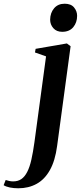

<svg xmlns="http://www.w3.org/2000/svg" viewBox="-146 -758 435 1032"><path d="M161 26.5Q150.5 106 122.2 156.2Q94 206.5 50.8 230.2Q7.5 254 -47.5 254Q-72 254 -92.8 249.8Q-113.5 245.5 -126.5 237.5L-115.5 209.5Q-107 212.5 -96.2 214.8Q-85.5 217 -75.5 217Q-49.5 217 -31.2 204.5Q-13 192 0.2 166.2Q13.5 140.5 22.5 100.8Q31.5 61 39 7L101.5 -455L42 -476L45.5 -495.5L213.5 -524.5L233.5 -509.5ZM188.5 -587Q158 -587 140.8 -606.5Q123.5 -626 123.5 -652.5Q124 -689 144.8 -713.5Q165.5 -738 201.5 -738Q235.5 -738 252 -718Q268.5 -698 268.5 -673Q268.5 -637 247.8 -612Q227 -587 188.5 -587Z"/></svg>

Font: Merriweather 120pt SemiBold
Style: Italic
Weight: 600
Italic angle: -7.8°
Version: Version 2.101